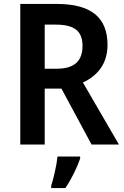

<svg xmlns="http://www.w3.org/2000/svg" viewBox="-20 -734 630 975"><path d="M268 -714H83V0H207V-284H292L445 0H584L401 -315C472 -348 526 -407 526 -506C526 -645 443 -714 268 -714ZM262 -609C356 -609 399 -578 399 -501C399 -424 358 -385 267 -385H207V-609ZM387 71V61H272C268 103 252 173 240 209V221H312C344 174 372 115 387 71Z"/></svg>

Font: Noto Sans Arabic SemCond SemBd
Style: Regular
Weight: 600
Width: 4
Designer: Monotype Design Team, Nadine Chahine, Nizar Qandah and Khaled Hosny
Foundry: Monotype Imaging Inc.
Version: Version 2.012